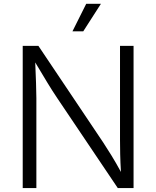

<svg xmlns="http://www.w3.org/2000/svg" viewBox="-20 -962 799 982"><path d="M96.2 0V-727.5H176.3L507.8 -233.4Q525.9 -206.1 549.8 -167.2Q573.7 -128.4 598.6 -82.5Q595.7 -130.4 594.7 -172.4Q593.8 -214.4 593.8 -246.1V-727.5H663.1V0H582.5L272.9 -460Q247.6 -497.6 222.7 -538.6Q197.8 -579.6 160.2 -642.6Q162.6 -584 164.3 -536.9Q166 -489.7 166 -460.4V0ZM350.6 -801.8 420.9 -942.4H496.1L405.8 -801.8Z"/></svg>

Font: Inter Light
Style: Regular
Weight: 300
Designer: Rasmus Andersson
Foundry: rsms
Version: Version 4.000;git-a52131595